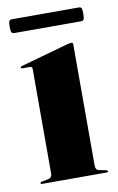

<svg xmlns="http://www.w3.org/2000/svg" viewBox="-71 -609 399 651"><g transform="rotate(-10 129.0 -284.0)"><path d="M207 -447.5V-30Q207 -15 219 -12.5L242.5 -8Q248 -6.5 248 -3.5Q248 0 243.5 0H20Q16 0 16 -3.5Q16 -6.5 21 -7.5L45 -12.5Q57 -15 57 -29.5V-390Q57 -397.5 49.5 -397.5H23.5Q18 -397.5 18 -401.5Q18 -404 23 -405.5L189 -452Q198 -454 201 -454Q207 -454 207 -447.5ZM5 -543.5Q5 -558 7.2 -562.8Q9.5 -567.5 17.5 -567.5H246Q254 -567.5 256.2 -563.5Q258.5 -559.5 258.5 -544Q258.5 -529.5 256.2 -524.8Q254 -520 246 -520H17.5Q9.5 -520 7.2 -524.8Q5 -529.5 5 -543.5Z"/></g></svg>

Font: Fraunces 144pt S000
Style: Bold
Weight: 700
Version: Version 1.000; ttfautohint (v1.8.3)